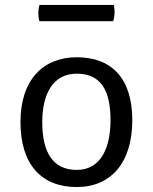

<svg xmlns="http://www.w3.org/2000/svg" viewBox="-20 -753 623 783"><path d="M63.5 -255.4C63.5 -83 148.4 9.8 293 9.8C432.6 9.8 519.5 -89.8 519.5 -262.7C519.5 -434.6 434.6 -519.5 293 -519.5C156.2 -519.5 63.5 -427.7 63.5 -255.4ZM152.3 -255.4C152.3 -369.1 195.8 -452.6 293 -452.6C390.1 -452.6 430.7 -386.2 430.7 -262.7C430.7 -148.4 390.1 -60.1 293 -60.1C195.8 -60.1 152.3 -131.3 152.3 -255.4ZM140.6 -666.5H441.4C448.7 -687.5 448.7 -712.4 444.3 -732.9H141.1C134.8 -712.4 134.8 -689 140.6 -666.5Z"/></svg>

Font: Basic
Style: Regular
Weight: 400
Designer: Magnus Gaarde
Foundry: Magnus Gaarde
Version: Version 1.001